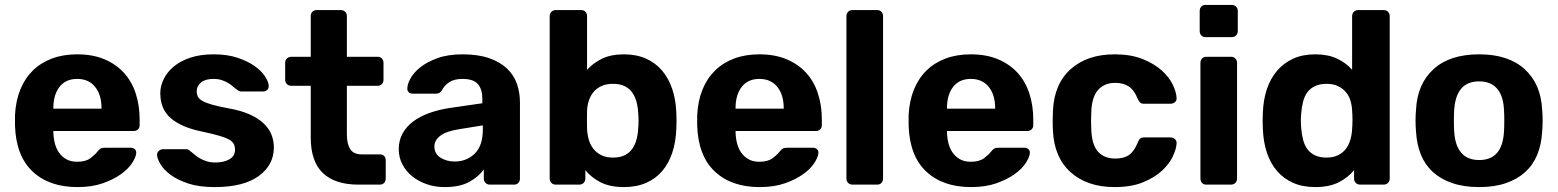

<svg xmlns="http://www.w3.org/2000/svg" viewBox="-20 -751 6337 781"><path d="M295 10Q180 10 112.5 -53.5Q45 -117 41 -240V-283Q44 -341 62.5 -386.5Q81 -432 113.5 -464Q146 -496 191.5 -513Q237 -530 294 -530Q357 -530 404.5 -510Q452 -490 484 -455Q516 -420 532 -371Q548 -322 548 -265V-242Q548 -231 541 -224.5Q534 -218 523 -218H197Q197 -195 202 -172.5Q207 -150 218.5 -132.5Q230 -115 248.5 -104Q267 -93 294 -93Q329 -93 348.5 -108Q368 -123 376 -134Q385 -145 390.5 -147.5Q396 -150 408 -150H512Q522 -150 528.5 -144Q535 -138 534 -128Q533 -112 517.5 -88Q502 -64 472 -42.5Q442 -21 398 -5.5Q354 10 295 10ZM197 -309H393V-311Q393 -365 367 -397.5Q341 -430 294 -430Q247 -430 222 -397.5Q197 -365 197 -311Z M853 10Q790 10 746 -4.5Q702 -19 674.5 -39.5Q647 -60 633.5 -82Q620 -104 619 -119Q618 -130 626 -137Q634 -144 642 -144H739Q746 -144 752 -138Q761 -131 771 -122.5Q781 -114 793 -107Q805 -100 820.5 -95Q836 -90 857 -90Q890 -90 913 -103Q936 -116 936 -142Q936 -156 930.5 -166Q925 -176 910.5 -184Q896 -192 869.5 -199.5Q843 -207 801 -216Q718 -233 675 -270Q632 -307 632 -372Q632 -401 646 -429.5Q660 -458 687 -480.5Q714 -503 754.5 -516.5Q795 -530 849 -530Q905 -530 946.5 -516Q988 -502 1015.5 -482.5Q1043 -463 1057.5 -441Q1072 -419 1073 -403Q1074 -392 1067 -385.5Q1060 -379 1051 -379H962Q952 -379 946 -385Q937 -391 928 -399Q919 -407 908 -413.5Q897 -420 882.5 -425Q868 -430 848 -430Q815 -430 797.5 -415.5Q780 -401 780 -379Q780 -368 784.5 -358.5Q789 -349 802.5 -341Q816 -333 842 -325.5Q868 -318 911 -310Q962 -301 997 -285Q1032 -269 1053.5 -248Q1075 -227 1084.5 -202.5Q1094 -178 1094 -151Q1094 -80 1032.5 -35Q971 10 853 10Z M1438 0Q1343 0 1293.5 -47Q1244 -94 1244 -192V-402H1165Q1154 -402 1147 -409Q1140 -416 1140 -427V-495Q1140 -506 1147 -513Q1154 -520 1165 -520H1244V-685Q1244 -696 1250.5 -703Q1257 -710 1268 -710H1366Q1377 -710 1384 -703Q1391 -696 1391 -685V-520H1516Q1527 -520 1533.5 -513Q1540 -506 1540 -495V-427Q1540 -416 1533.5 -409Q1527 -402 1516 -402H1391V-204Q1391 -166 1404.5 -144.5Q1418 -123 1452 -123H1525Q1536 -123 1542.5 -116.5Q1549 -110 1549 -99V-25Q1549 -14 1542.5 -7Q1536 0 1525 0Z M1789 10Q1749 10 1715 -2Q1681 -14 1656 -34.5Q1631 -55 1616.5 -83Q1602 -111 1602 -144Q1602 -179 1617 -207Q1632 -235 1659.5 -256Q1687 -277 1725.5 -291Q1764 -305 1811 -312L1942 -331V-349Q1942 -388 1924 -409Q1906 -430 1861 -430Q1828 -430 1808 -417Q1788 -404 1777 -383Q1769 -370 1754 -370H1659Q1648 -370 1642 -376.5Q1636 -383 1637 -392Q1637 -409 1650 -432.5Q1663 -456 1690 -477.5Q1717 -499 1759.5 -514.5Q1802 -530 1862 -530Q1925 -530 1969.5 -514.5Q2014 -499 2042 -472.5Q2070 -446 2082.5 -410.5Q2095 -375 2095 -334V-25Q2095 -14 2088.5 -7Q2082 0 2071 0H1973Q1962 0 1955 -7Q1948 -14 1948 -25V-62Q1928 -33 1889.5 -11.5Q1851 10 1789 10ZM1829 -94Q1878 -94 1911 -126Q1944 -158 1944 -224V-241L1851 -226Q1797 -218 1772 -199.5Q1747 -181 1747 -155Q1747 -125 1772 -109.5Q1797 -94 1829 -94Z M2518 10Q2461 10 2423 -9.5Q2385 -29 2361 -59V-25Q2361 -14 2354 -7Q2347 0 2336 0H2241Q2230 0 2223 -7Q2216 -14 2216 -25V-685Q2216 -696 2223 -703Q2230 -710 2241 -710H2344Q2355 -710 2361.5 -703Q2368 -696 2368 -685V-467Q2393 -495 2429.5 -512.5Q2466 -530 2518 -530Q2569 -530 2608 -512.5Q2647 -495 2673.5 -463.5Q2700 -432 2714.5 -389Q2729 -346 2731 -294Q2732 -275 2732 -260.5Q2732 -246 2731 -226Q2729 -173 2714.5 -129.5Q2700 -86 2673.5 -55Q2647 -24 2608 -7Q2569 10 2518 10ZM2473 -110Q2502 -110 2521 -119.5Q2540 -129 2551.5 -145Q2563 -161 2569 -183Q2575 -205 2576 -229Q2579 -260 2576 -291Q2575 -315 2569 -337Q2563 -359 2551.5 -375Q2540 -391 2521 -400.5Q2502 -410 2473 -410Q2446 -410 2426.5 -401Q2407 -392 2394.5 -377Q2382 -362 2375.5 -342.5Q2369 -323 2368 -302Q2367 -263 2368 -226Q2369 -204 2375 -183Q2381 -162 2393.5 -146Q2406 -130 2425.5 -120Q2445 -110 2473 -110Z M3070 10Q2955 10 2887.5 -53.5Q2820 -117 2816 -240V-283Q2819 -341 2837.5 -386.5Q2856 -432 2888.5 -464Q2921 -496 2966.5 -513Q3012 -530 3069 -530Q3132 -530 3179.5 -510Q3227 -490 3259 -455Q3291 -420 3307 -371Q3323 -322 3323 -265V-242Q3323 -231 3316 -224.5Q3309 -218 3298 -218H2972Q2972 -195 2977 -172.5Q2982 -150 2993.5 -132.5Q3005 -115 3023.5 -104Q3042 -93 3069 -93Q3104 -93 3123.5 -108Q3143 -123 3151 -134Q3160 -145 3165.5 -147.5Q3171 -150 3183 -150H3287Q3297 -150 3303.5 -144Q3310 -138 3309 -128Q3308 -112 3292.5 -88Q3277 -64 3247 -42.5Q3217 -21 3173 -5.5Q3129 10 3070 10ZM2972 -309H3168V-311Q3168 -365 3142 -397.5Q3116 -430 3069 -430Q3022 -430 2997 -397.5Q2972 -365 2972 -311Z M3448 0Q3437 0 3430 -7Q3423 -14 3423 -25V-685Q3423 -696 3430 -703Q3437 -710 3448 -710H3548Q3559 -710 3565.5 -703Q3572 -696 3572 -685V-25Q3572 -14 3565.5 -7Q3559 0 3548 0Z M3930 10Q3815 10 3747.5 -53.5Q3680 -117 3676 -240V-283Q3679 -341 3697.5 -386.5Q3716 -432 3748.5 -464Q3781 -496 3826.5 -513Q3872 -530 3929 -530Q3992 -530 4039.5 -510Q4087 -490 4119 -455Q4151 -420 4167 -371Q4183 -322 4183 -265V-242Q4183 -231 4176 -224.5Q4169 -218 4158 -218H3832Q3832 -195 3837 -172.5Q3842 -150 3853.5 -132.5Q3865 -115 3883.5 -104Q3902 -93 3929 -93Q3964 -93 3983.5 -108Q4003 -123 4011 -134Q4020 -145 4025.5 -147.5Q4031 -150 4043 -150H4147Q4157 -150 4163.5 -144Q4170 -138 4169 -128Q4168 -112 4152.5 -88Q4137 -64 4107 -42.5Q4077 -21 4033 -5.5Q3989 10 3930 10ZM3832 -309H4028V-311Q4028 -365 4002 -397.5Q3976 -430 3929 -430Q3882 -430 3857 -397.5Q3832 -365 3832 -311Z M4514 10Q4403 10 4335.5 -50Q4268 -110 4263 -220Q4262 -235 4262 -259.5Q4262 -284 4263 -300Q4268 -410 4335.5 -470Q4403 -530 4514 -530Q4580 -530 4627.5 -511Q4675 -492 4705.5 -464.5Q4736 -437 4750.5 -406.5Q4765 -376 4766 -353Q4767 -342 4759.5 -335.5Q4752 -329 4741 -329H4634Q4623 -329 4618 -333.5Q4613 -338 4608 -349Q4594 -384 4572 -399Q4550 -414 4517 -414Q4472 -414 4446.5 -385Q4421 -356 4419 -295Q4417 -255 4419 -225Q4421 -162 4446.5 -134Q4472 -106 4517 -106Q4552 -106 4573 -121Q4594 -136 4608 -171Q4612 -182 4617.5 -187Q4623 -192 4634 -192H4741Q4752 -192 4759.5 -185Q4767 -178 4766 -167Q4765 -146 4751 -115.5Q4737 -85 4707 -57Q4677 -29 4629.5 -9.5Q4582 10 4514 10Z M4884 -600Q4873 -600 4866.5 -607Q4860 -614 4860 -625V-706Q4860 -717 4866.5 -724Q4873 -731 4884 -731H4990Q5001 -731 5008 -724Q5015 -717 5015 -706V-625Q5015 -614 5008 -607Q5001 -600 4990 -600ZM4887 0Q4876 0 4869.5 -7Q4863 -14 4863 -25V-495Q4863 -506 4869.5 -513Q4876 -520 4887 -520H4987Q4998 -520 5005 -513Q5012 -506 5012 -495V-25Q5012 -14 5005 -7Q4998 0 4987 0Z M5330 10Q5279 10 5240.5 -7Q5202 -24 5175 -55Q5148 -86 5133.5 -129.5Q5119 -173 5117 -226Q5116 -246 5116 -260.5Q5116 -275 5117 -294Q5119 -346 5133.5 -389Q5148 -432 5175 -463.5Q5202 -495 5240.5 -512.5Q5279 -530 5330 -530Q5382 -530 5419 -512.5Q5456 -495 5480 -467V-685Q5480 -696 5487 -703Q5494 -710 5505 -710H5608Q5619 -710 5626 -703Q5633 -696 5633 -685V-25Q5633 -14 5626 -7Q5619 0 5608 0H5513Q5502 0 5495 -7Q5488 -14 5488 -25V-59Q5464 -29 5425.5 -9.5Q5387 10 5330 10ZM5376 -110Q5404 -110 5423.5 -120Q5443 -130 5455 -146Q5467 -162 5473 -183Q5479 -204 5480 -226Q5483 -263 5480 -302Q5479 -323 5473 -342.5Q5467 -362 5454 -377Q5441 -392 5422 -401Q5403 -410 5376 -410Q5348 -410 5328.5 -400.5Q5309 -391 5297.5 -375Q5286 -359 5280.5 -337Q5275 -315 5273 -291Q5270 -260 5273 -229Q5275 -205 5280.5 -183Q5286 -161 5297.5 -145Q5309 -129 5328.5 -119.5Q5348 -110 5376 -110Z M5997 10Q5935 10 5888 -6Q5841 -22 5809 -51Q5777 -80 5760 -121.5Q5743 -163 5740 -215Q5738 -235 5738 -260Q5738 -285 5740 -305Q5745 -409 5811 -469.5Q5877 -530 5997 -530Q6116 -530 6182 -469.5Q6248 -409 6253 -305Q6255 -285 6255 -260Q6255 -235 6253 -215Q6250 -163 6233 -121.5Q6216 -80 6184 -51Q6152 -22 6105.5 -6Q6059 10 5997 10ZM5997 -100Q6093 -100 6098 -220Q6099 -235 6099 -260Q6099 -285 6098 -300Q6096 -359 6070.5 -389.5Q6045 -420 5997 -420Q5948 -420 5923 -389.5Q5898 -359 5895 -300Q5894 -285 5894 -260Q5894 -235 5895 -220Q5901 -100 5997 -100Z"/></svg>

Font: Fz Rubik SemBd
Style: Regular
Weight: 600
Designer: Hubert and Fischer
Foundry: Hubert and Fischer
Version: Vit hóa bi FontZin.com